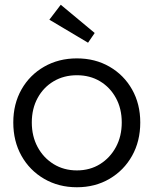

<svg xmlns="http://www.w3.org/2000/svg" viewBox="-20 -779 647 809"><path d="M304 10Q227 10 166 -25.5Q105 -61 70.5 -122.5Q36 -184 36 -263Q36 -341 70.5 -402Q105 -463 166 -498Q227 -533 304 -533Q381 -533 441.5 -498Q502 -463 536.5 -402Q571 -341 571 -263Q571 -184 536.5 -122.5Q502 -61 441.5 -25.5Q381 10 304 10ZM304 -61Q359 -61 401.5 -87.5Q444 -114 468.5 -159.5Q493 -205 493 -263Q493 -321 468.5 -366Q444 -411 401.5 -436.5Q359 -462 304 -462Q249 -462 206 -436.5Q163 -411 138.5 -366Q114 -321 114 -263Q114 -205 138.5 -159.5Q163 -114 206 -87.5Q249 -61 304 -61ZM351 -599 188 -696 236 -759 379 -640Z"/></svg>

Font: Lexend Light
Style: Regular
Weight: 300
Designer: Bonnie Shaver-Troup, Thomas Jockin
Foundry: Lexend
Version: Version 1.007; ttfautohint (v1.8.3)